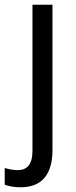

<svg xmlns="http://www.w3.org/2000/svg" viewBox="-60 -556 321 816"><path d="M27 240C120 240 163 183 163 81V-536H78V84C78 145 54 167 15 167C-5 167 -23 163 -40 158V229C-24 235 -1 240 27 240Z"/></svg>

Font: Noto Sans Gurmukhi SemiCondensed
Style: Regular
Weight: 400
Width: 4
Designer: Jelle Bosma - Monotype Design Team
Foundry: Monotype Imaging Inc.
Version: Version 2.004